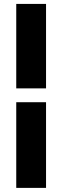

<svg xmlns="http://www.w3.org/2000/svg" viewBox="-20 -730 310 957"><path d="M209.5 -289.5H61V-710.5H209.5ZM209.5 206.5H61V-220.5H209.5Z"/></svg>

Font: Anek Tamil ExtraBold
Style: Regular
Weight: 800
Designer: Aadarsh Rajan (Tamil), Yesha Goshar (Latin)
Foundry: Ek Type
Version: Version 1.003